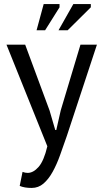

<svg xmlns="http://www.w3.org/2000/svg" viewBox="-20 -720 506 945"><path d="M12 0ZM224 -176 252 -80H257L279 -177L376 -500H457L309 -51Q292 -2 275.5 44Q259 90 239 126Q219 162 194 183.5Q169 205 136 205Q100 205 77 195L91 126Q104 131 116 131Q144 131 170 101.5Q196 72 213 0L12 -500H104ZM195 -700H273V-684L202 -571H160ZM341 -700H427V-684L313 -571H268Z"/></svg>

Font: PT Sans
Style: Regular
Weight: 400
Version: Version 2.003W OFL; ttfautohint (v1.6)